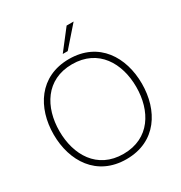

<svg xmlns="http://www.w3.org/2000/svg" viewBox="-212 -1075 1164 1236"><g transform="rotate(-30 369.5 -457.0)"><path d="M369 12C591 12 697 -163 697 -360C697 -557 591 -732 369 -732C148 -732 41 -557 41 -360C41 -163 148 12 369 12ZM84 -360C84 -536 174 -693 369 -693C565 -693 655 -536 655 -360C655 -184 565 -27 369 -27C174 -27 84 -184 84 -360ZM351 -780H388L516 -926H464Z"/></g></svg>

Font: Aspekta 150
Style: Regular
Weight: 150
Designer: Ivo Dolenc
Version: Version 2.000